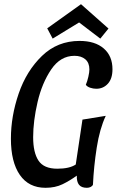

<svg xmlns="http://www.w3.org/2000/svg" viewBox="-20 -875 556 915"><path d="M423 5Q420 12 412 16Q404 20 394 20Q368 20 356.5 5.5Q345 -9 346 -38Q313 -14 278 3Q243 20 197 20Q117 20 74.5 -41.5Q32 -103 32 -214Q32 -321 69 -429Q106 -537 180 -608.5Q254 -680 359 -680Q433 -680 474.5 -644Q516 -608 516 -545Q516 -500 494 -476Q472 -452 439 -452Q424 -452 409.5 -457Q395 -462 389 -471Q396 -487 401 -509Q406 -531 406 -544Q406 -576 386.5 -592.5Q367 -609 335 -609Q268 -609 224 -544Q180 -479 159 -388.5Q138 -298 138 -221Q138 -148 163.5 -109.5Q189 -71 253 -71Q311 -71 341 -91L373 -305L484 -323Q455 -261 441 -171.5Q427 -82 423 5ZM231 -691 205 -740 366 -855 497 -739 458 -691 357 -768Z"/></svg>

Font: Sansita Light Italic
Style: Regular
Weight: 300
Italic angle: -11°
Designer: Pablo Cosgaya
Foundry: Omnibus-Type
Version: Version 1.006